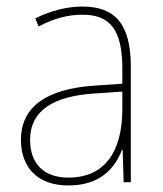

<svg xmlns="http://www.w3.org/2000/svg" viewBox="-20 -557 498 587"><path d="M232 -537C182 -537 133 -523 88 -501L98 -476C147 -502 190 -512 232 -512C316 -512 354 -467 354 -347V-301L266 -295C127 -285 44 -234 44 -129C44 -49 91 10 189 10C286 10 331 -42 353 -99H355L358 0H380V-353C380 -483 332 -537 232 -537ZM267 -271 354 -277V-220C353 -98 304 -14 189 -14C114 -14 72 -57 72 -129C72 -220 145 -263 267 -271Z"/></svg>

Font: Noto Sans Armenian SemiCondensed Thin
Style: Regular
Weight: 100
Width: 4
Designer: Monotype Design Team
Foundry: Monotype Imaging Inc.
Version: Version 2.008